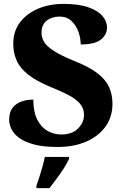

<svg xmlns="http://www.w3.org/2000/svg" viewBox="-20 -744 636 985"><path d="M275 10Q200 10 152 -3.5Q104 -17 76.5 -38Q49 -59 38 -83.5Q27 -108 27 -129Q27 -169 45 -191.5Q63 -214 91 -223.5Q119 -233 151 -233Q151 -170 171 -130.5Q191 -91 224 -72.5Q257 -54 294 -54Q350 -54 380.5 -85Q411 -116 411 -155Q411 -188 390.5 -212Q370 -236 332 -256Q294 -276 239 -298Q165 -329 123.5 -362Q82 -395 65 -434.5Q48 -474 48 -520Q48 -583 82 -628.5Q116 -674 174.5 -699Q233 -724 306 -724Q384 -724 433.5 -706.5Q483 -689 506 -661.5Q529 -634 529 -603Q529 -566 497.5 -541Q466 -516 394 -516Q394 -548 382.5 -580.5Q371 -613 347 -636Q323 -659 286 -659Q247 -659 220 -638.5Q193 -618 193 -575Q193 -552 206 -529.5Q219 -507 256 -483Q293 -459 364 -430Q437 -401 479.5 -368.5Q522 -336 539.5 -297.5Q557 -259 557 -211Q557 -146 522.5 -96.5Q488 -47 424.5 -18.5Q361 10 275 10ZM167 208Q174 189 182.5 162.5Q191 136 198.5 109Q206 82 210 61H334V71Q325 92 308 118.5Q291 145 271 172Q251 199 234 221H167Z"/></svg>

Font: Noto Serif Armenian ExtraBold
Style: Regular
Weight: 800
Version: Version 2.007